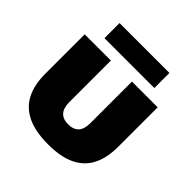

<svg xmlns="http://www.w3.org/2000/svg" viewBox="-205 -946 1116 1116"><g transform="rotate(45 353.0 -388.0)"><path d="M355 8Q250 8 183.2 -24Q116.5 -56 84.8 -118Q53 -180 53 -270.5V-595H268.5V-253Q268.5 -204 290.5 -180.5Q312.5 -157 355 -157Q398 -157 419.8 -180.5Q441.5 -204 441.5 -253V-595H653V-270.5Q653 -180 621.8 -118Q590.5 -56 524.8 -24Q459 8 355 8ZM150 -660.5V-784.5H560V-660.5Z"/></g></svg>

Font: Encode Sans SC Black
Style: Regular
Weight: 900
Version: Version 3.002